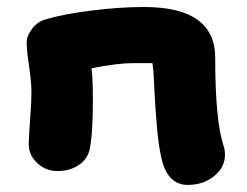

<svg xmlns="http://www.w3.org/2000/svg" viewBox="-20 -518 704 548"><path d="M516.1 9.8Q464.4 9.8 444.8 -50.8Q439 -70.3 434.6 -98.4Q430.2 -126.5 427.5 -160.2Q424.8 -193.8 423.1 -218.3Q421.4 -242.7 419.9 -275.4Q418.5 -308.1 418 -314Q416 -329.1 415 -337.9H360.8Q316.4 -337.9 241.2 -323.2Q245.1 -294.4 245.1 -232.9Q245.1 -133.8 235.8 -91.8Q230.5 -64.5 205.1 -47.1Q179.7 -29.8 144 -29.8Q110.8 -29.8 86.4 -52.5Q62 -75.2 62 -106Q62 -124 65.9 -176.8Q69.8 -229.5 69.8 -252.9Q69.8 -283.2 63 -328.6Q56.2 -374 56.2 -396Q56.2 -416 71.8 -436.3Q87.4 -456.5 110.8 -462.9Q159.7 -477.5 240.2 -487.8Q320.8 -498 391.1 -498Q594.2 -498 594.2 -353Q594.2 -173.8 618.2 -101.1Q622.1 -90.8 622.1 -76.2Q622.1 -40 590.8 -15.1Q559.6 9.8 516.1 9.8Z"/></svg>

Font: Shantell Sans Irregular
Style: Regular
Weight: 800
Designer: Stephen Nixon, Anya Danilova, Shantell Martin
Foundry: Arrow Type
Version: Version 1.006;[9816181b4]